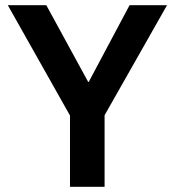

<svg xmlns="http://www.w3.org/2000/svg" viewBox="-20 -718 672 738"><path d="M249 0V-274L10 -698H158L319 -403H321L478 -698H622L382 -275V0Z"/></svg>

Font: IBM Plex Sans Thai SemiBold
Style: Regular
Weight: 600
Designer: Mike Abbink, Paul van der Laan, Pieter van Rosmalen, Ben Mitchell, Mark Frömberg
Foundry: Bold Monday
Version: Version 1.1